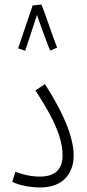

<svg xmlns="http://www.w3.org/2000/svg" viewBox="-20 -823 386 847"><path d="M124 -799C110 -759 69 -636 60 -610L91 -599C97 -615 125 -702 143 -757C160 -711 190 -622 202 -600L232 -613C215 -654 179 -765 163 -803ZM34 -21C65 -5 115 4 157 4C266 4 305 -67 305 -136C305 -199 278 -297 178 -452L136 -424C248 -256 256 -180 256 -136C256 -81 227 -44 157 -44C119 -44 82 -52 48 -65Z"/></svg>

Font: Noto Sans Arabic ExtCond Light
Style: Regular
Weight: 300
Width: 2
Designer: Monotype Design Team, Nadine Chahine, Nizar Qandah and Khaled Hosny
Foundry: Monotype Imaging Inc.
Version: Version 2.012